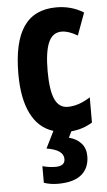

<svg xmlns="http://www.w3.org/2000/svg" viewBox="-56 -590 482 867"><g transform="rotate(-5 185.5 -157.0)"><path d="M247.1 -442.9Q206.1 -442.9 187.5 -400.4Q168.9 -357.9 168.9 -271Q168.9 -184.1 187.3 -143.1Q205.6 -102.1 246.1 -102.1Q294.9 -102.1 348.1 -136.2V-22Q304.7 4.9 252 9.3L238.3 37.1Q272.9 45.9 293.5 68.8Q314 91.8 314 127Q314 180.7 278.6 210.4Q243.2 240.2 171.9 240.2Q136.7 240.2 107.9 230V154.8Q138.7 163.1 167 163.1Q210 163.1 210 130.9Q210 89.4 133.3 77.1L171.4 0.5Q105 -20 70.6 -88.4Q36.1 -156.7 36.1 -269Q36.1 -413.1 84.5 -483.6Q132.8 -554.2 232.9 -554.2Q301.3 -554.2 356 -520L318.8 -418.9Q278.8 -442.9 247.1 -442.9Z"/></g></svg>

Font: Open Sans Hebrew Condensed
Style: Bold
Weight: 700
Width: 3
Foundry: Ascender Corporation, Yanek Iontef
Version: Version 2.001;PS 002.001;hotconv 1.0.70;makeotf.lib2.5.58329